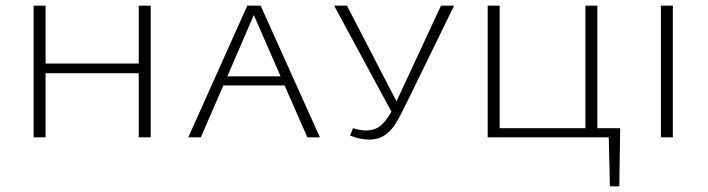

<svg xmlns="http://www.w3.org/2000/svg" viewBox="-20 -482 2485 674"><path d="M509 -462V0H467V-225H140V0H98V-462H140V-259H467V-462Z M979 -182H764L685 0H641L848 -462H895L1103 0H1059ZM965 -214 871 -429 778 -214Z M1574 -462 1406 -118Q1383 -71 1368.5 -47.5Q1354 -24 1331.5 -8Q1309 8 1276 8Q1245 8 1209 -6L1219 -32Q1246 -24 1264 -24Q1295 -24 1315 -40Q1335 -56 1354 -90L1153 -462H1198L1372 -126L1375 -133L1528 -462Z M2154 172H2121L2117 0H1692V-462H1734V-32H2035V-462H2077V-32H2157Z M2300 -462H2342V0H2300Z"/></svg>

Font: Ysabeau SC Light
Style: Regular
Weight: 300
Designer: Christian Thalmann (Catharsis Fonts)
Version: Version 0.003